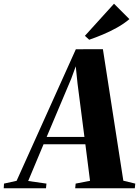

<svg xmlns="http://www.w3.org/2000/svg" viewBox="-102 -1009 745 1029"><path d="M-82 0 -80.5 -25 -13 -40 304.5 -745 449.5 -745.5 559 -40.5 623 -25 620.5 0H301L303.5 -25L380.5 -40L355.5 -236H131.5L49 -39L147 -25L144.5 0ZM148 -275H350.5L313.5 -561.5L304 -653.5L279.5 -586.5ZM376 -796 353 -817 509 -989 591.5 -906.5Q562 -881.5 524.8 -860.8Q487.5 -840 449.2 -824Q411 -808 376 -796Z"/></svg>

Font: Merriweather 120pt ExtraBold
Style: Italic
Weight: 800
Italic angle: -7.8°
Version: Version 2.101